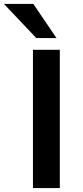

<svg xmlns="http://www.w3.org/2000/svg" viewBox="-71 -959 422 979"><path d="M97 0V-705H234V0ZM114 -765 -51 -939H99L217 -765Z"/></svg>

Font: Nunito Sans 7pt
Style: Bold
Weight: 700
Designer: Vernon Adams
Foundry: Vernon Adams
Version: Version 3.101;gftools[0.9.27]